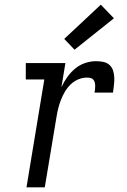

<svg xmlns="http://www.w3.org/2000/svg" viewBox="-20 -799 540 819"><path d="M93 0 169 -460H90V-530H259L242 -427Q252 -449 266.5 -469.5Q281 -490 300 -506Q319 -522 342.5 -530Q366 -538 389 -538Q405 -538 420.5 -535Q436 -532 447 -522Q458 -512 462.5 -497.5Q467 -483 467.5 -467.5Q468 -452 466 -436Q464 -420 462 -404H383Q385 -412 385.5 -419Q386 -426 386 -433.5Q386 -441 384 -448Q382 -455 377.5 -460Q373 -465 365.5 -466.5Q358 -468 351 -468Q332 -468 314 -460.5Q296 -453 281.5 -439Q267 -425 257 -408Q247 -391 240 -373Q233 -355 228.5 -337Q224 -319 221 -300L171 0ZM298 -587 254 -633 410 -779 466 -721Z"/></svg>

Font: Iosevka Slab
Style: Italic
Weight: 400
Italic angle: -9°
Monospace: yes
Designer: Belleve Invis
Foundry: Belleve Invis
Version: Version 11.1.0; ttfautohint (v1.8.3)